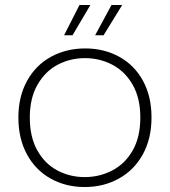

<svg xmlns="http://www.w3.org/2000/svg" viewBox="-20 -745 685 773"><path d="M321 8Q245 8 184 -26Q123 -60 88.5 -123.5Q54 -187 54 -272Q54 -356 89 -419.5Q124 -483 185.5 -516.5Q247 -550 323 -550Q399 -550 460 -516.5Q521 -483 555.5 -420Q590 -357 590 -272Q590 -187 555 -123.5Q520 -60 458.5 -26Q397 8 321 8ZM321 -32Q380 -32 431.5 -58.5Q483 -85 514 -139Q545 -193 545 -272Q545 -350 514 -404Q483 -458 432 -484.5Q381 -511 322 -511Q263 -511 212.5 -484.5Q162 -458 131 -404Q100 -350 100 -272Q100 -193 130.5 -139Q161 -85 211.5 -58.5Q262 -32 321 -32ZM272 -603H238L300 -725H344ZM397 -603H363L429 -725H472Z"/></svg>

Font: Fz Poppins ExtLt
Style: Regular
Weight: 200
Designer: Ninad Kale (Devanagari), Jonny Pinhorn (Latin)
Foundry: Indian Type Foundry
Version: Vit hóa bi Vntype.Com & FontZin.Com